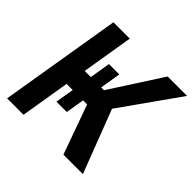

<svg xmlns="http://www.w3.org/2000/svg" viewBox="-180 -906 1083 1083"><g transform="rotate(45 362.0 -364.0)"><path d="M285.6 -543H368.2L347.7 -418.9H370.1L569.3 -727.5H724.1L476.1 -377L620.6 0H465.3L359.4 -294.9H327.1L308.6 -183.6H226.1L244.6 -294.9H195.8L147 0H16.1L136.7 -727.5H267.1L216.3 -418.9H265.1Z"/></g></svg>

Font: Inter Display Semi Bold
Style: Italic
Weight: 600
Italic angle: -9.39999°
Designer: Rasmus Andersson
Foundry: rsms
Version: Version 4.000;git-4fc901f